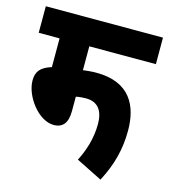

<svg xmlns="http://www.w3.org/2000/svg" viewBox="-94 -698 666 755"><g transform="rotate(15 238.5 -320.5)"><path d="M206 -514H477V-622H0V-514H85V-397C40 -383 25 -362 25 -327C25 -263 88 -179 150 -179C189 -179 206 -204 206 -251V-309C220 -312 233 -313 247 -313C297 -313 318 -279 318 -228C318 -169 301 -117 278 -72L384 -19C422 -91 439 -158 439 -233C439 -333 398 -421 260 -421C242 -421 224 -419 206 -417Z"/></g></svg>

Font: Noto Sans ExtraCondensed
Style: Bold Italic
Weight: 700
Width: 2
Italic angle: -12°
Designer: Monotype Design Team
Foundry: Monotype Imaging Inc.
Version: Version 2.013